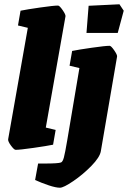

<svg xmlns="http://www.w3.org/2000/svg" viewBox="-20 -691 598 897"><path d="M18 -40 110 -561 64 -572 76 -641Q105 -647 168 -656Q231 -665 251 -665Q258 -665 272.5 -644Q287 -623 286 -615L194 -95L240 -84L228 -15Q199 -9 136 0Q73 9 53 9Q46 9 31.5 -10.5Q17 -30 18 -40ZM144 150 158 73H189Q252 73 265 68Q273 65 278.5 44.5Q284 24 294 -35L351 -373L305 -384L317 -453Q346 -459 409 -468Q472 -477 492 -477Q499 -477 513.5 -456Q528 -435 527 -427L451 16Q446 44 407 84Q368 124 322.5 155Q277 186 260 186Q241 186 208 175Q175 164 144 150ZM394 -664 538 -671 558 -641 530 -537H384Z"/></svg>

Font: Grenze Black
Style: Italic
Weight: 900
Italic angle: -10°
Designer: Renata Polastri
Foundry: Omnibus-Type
Version: Version 1.002; ttfautohint (v1.8)